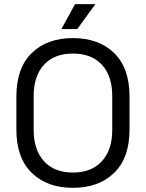

<svg xmlns="http://www.w3.org/2000/svg" viewBox="-20 -899 709 933"><path d="M334 13.7Q209 13.7 134.8 -58.6Q59.6 -130.9 59.6 -269.5Q59.6 -323.2 59.6 -429.7Q59.6 -569.3 134.8 -641.6Q209 -713.9 334 -713.9Q460 -713.9 534.2 -641.6Q609.4 -569.3 609.4 -429.7Q609.4 -377 609.4 -269.5Q609.4 -130.9 534.2 -58.6Q460 13.7 334 13.7ZM334 -60.5Q424.8 -60.5 474.6 -115.2Q525.4 -169.9 525.4 -266.6Q525.4 -322.3 525.4 -432.6Q525.4 -530.3 474.6 -585Q424.8 -638.7 334 -638.7Q244.1 -638.7 194.3 -585Q143.6 -530.3 143.6 -432.6Q143.6 -377.9 143.6 -266.6Q143.6 -169.9 194.3 -115.2Q244.1 -60.5 334 -60.5ZM278.3 -757.8Q294.9 -788.1 344.7 -878.9Q369.1 -878.9 443.4 -878.9Q420.9 -848.6 355.5 -757.8Q335.9 -757.8 278.3 -757.8Z"/></svg>

Font: Kadena Space Grotesk
Style: Regular
Weight: 400
Designer: Florian Karsten
Version: Version 2.000